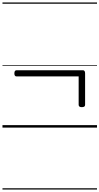

<svg xmlns="http://www.w3.org/2000/svg" viewBox="-20 -1030 803 1550"><path d="M640 -165Q628 -165 621.5 -169.5Q615 -174 615 -184V-413H114Q105 -413 100.5 -419Q96 -425 96 -437Q96 -463 114 -463H649Q667 -463 667 -437V-184Q667 -174 660.5 -169.5Q654 -165 640 -165ZM0 490H763V500H0ZM0 -20H763V0H0ZM0 -505H763V-500H0ZM0 -1010H763V-1000H0Z"/></svg>

Font: Playwrite ES Guides
Style: Regular
Weight: 400
Designer: Veronika Burian, José Scaglione
Foundry: TypeTogether
Version: Version 1.003